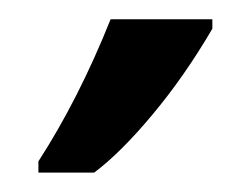

<svg xmlns="http://www.w3.org/2000/svg" viewBox="-20 -734 261 200"><path d="M20 -565.9Q62 -630.9 95.2 -713.9H201.2V-704.1Q172.4 -654.8 138.9 -614.7Q105.5 -574.7 78.1 -554.2H20Z"/></svg>

Font: NotoPenekeko
Style: Regular
Weight: 400
Designer: Monotype Design team
Foundry: Monotype Imaging Inc.
Version: Version 1.04